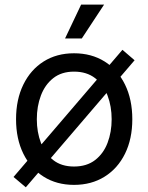

<svg xmlns="http://www.w3.org/2000/svg" viewBox="-20 -775 631 817"><path d="M294.9 11.7Q221.2 11.7 165.8 -23.2Q110.4 -58.1 79.3 -121.1Q48.3 -184.1 48.3 -267.6Q48.3 -351.6 79.3 -415Q110.4 -478.5 165.8 -513.4Q221.2 -548.3 294.9 -548.3Q369.1 -548.3 425 -513.4Q481 -478.5 512 -415Q543 -351.6 543 -267.6Q543 -184.1 512 -121.1Q481 -58.1 425 -23.2Q369.1 11.7 294.9 11.7ZM294.9 -66.4Q349.1 -66.4 384.8 -94Q420.4 -121.6 437.7 -167.2Q455.1 -212.9 455.1 -267.6Q455.1 -322.3 437.7 -368.4Q420.4 -414.6 384.8 -442.4Q349.1 -470.2 294.9 -470.2Q241.7 -470.2 206.5 -442.4Q171.4 -414.6 154.1 -368.7Q136.7 -322.8 136.7 -267.6Q136.7 -212.9 154.1 -167.2Q171.4 -121.6 206.3 -94Q241.2 -66.4 294.9 -66.4ZM89.8 22 37.6 -22 501 -563 552.7 -518.6ZM256.8 -611.3 325.2 -755.4H422.9L328.1 -611.3Z"/></svg>

Font: Inter 17pt
Style: Regular
Weight: 400
Version: Version 4.001;git-66647c0bb